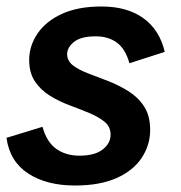

<svg xmlns="http://www.w3.org/2000/svg" viewBox="-38 -561 557 592"><path d="M193 11Q106 11 49 -26Q-8 -63 -18 -136L93 -170Q106 -123 135.5 -102Q165 -81 207 -81Q254 -81 278.5 -100Q303 -119 303 -146Q303 -170 285 -185Q267 -200 238.5 -212Q210 -224 177.5 -236Q145 -248 116.5 -265.5Q88 -283 70 -309.5Q52 -336 52 -376Q52 -420 78 -458Q104 -496 153.5 -518.5Q203 -541 275 -541Q354 -541 404 -505Q454 -469 470 -401L361 -366Q349 -410 322.5 -429.5Q296 -449 257 -449Q212 -449 190.5 -432Q169 -415 169 -394Q169 -373 187.5 -359Q206 -345 235.5 -334Q265 -323 297 -310.5Q329 -298 358.5 -279.5Q388 -261 406.5 -232.5Q425 -204 425 -160Q425 -114 399 -74.5Q373 -35 321.5 -12Q270 11 193 11Z"/></svg>

Font: Radio Canada Big Medium
Style: Italic
Weight: 500
Italic angle: -12°
Designer: Étienne Aubert Bonn
Foundry: Coppers and Brasses
Version: Version 1.001